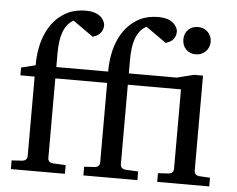

<svg xmlns="http://www.w3.org/2000/svg" viewBox="-52 -798 1060 860"><g transform="rotate(5 478.0 -368.0)"><path d="M577 -688 669 -623C670 -624 673 -625 678 -627C697 -633 714 -651 714 -677C714 -684 712 -691 708 -698C695 -723 666 -736 627 -736C590 -736 558 -728 532 -712C461 -670 423 -583 423 -473H190V-537C190 -607 205 -663 249 -687L341 -622C342 -623 345 -624 350 -626C369 -632 387 -651 387 -677C387 -684 385 -691 381 -698C369 -723 339 -736 301 -736C264 -736 232 -728 206 -712C135 -670 97 -583 97 -473L33 -457V-422H97V-63C97 -51 87 -43 76 -42L27 -39V0H270V-39L211 -42C200 -43 190 -51 190 -63V-422H423V-63C423 -51 413 -43 402 -42L353 -39V0H596V-39L537 -42C526 -43 516 -51 516 -63V-422H755V-63C755 -51 745 -43 734 -42L685 -39V0H919V-39L869 -42C858 -43 848 -51 848 -63V-492H807L732 -473H516V-537C516 -607 531 -663 575 -687ZM807 -707C771 -707 746 -682 746 -646C746 -610 771 -584 807 -584C842 -584 869 -611 869 -646C869 -681 842 -707 807 -707Z"/></g></svg>

Font: Veleka
Style: Regular
Weight: 400
Designer: Stefan Peev, Context Ltd, 2016; SIL International, 1997-2014.
Foundry: Stefan Peev, Context Ltd, 2016
Version: Version 1.000